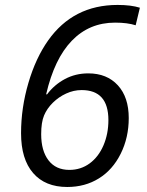

<svg xmlns="http://www.w3.org/2000/svg" viewBox="-20 -744 591 774"><path d="M64.9 -207Q64.9 -309.1 94.5 -409.7Q124 -510.3 174.3 -581.3Q224.6 -652.3 294.4 -688.2Q364.3 -724.1 454.1 -724.1Q508.3 -724.1 543.9 -712.9L526.9 -642.1Q493.7 -652.8 443.8 -652.8Q340.3 -652.8 269.8 -580.1Q199.2 -507.3 166 -363.8H169.9Q198.7 -402.3 241.5 -425.3Q284.2 -448.2 335.9 -448.2Q411.1 -448.2 455.1 -400.1Q499 -352.1 499 -268.1Q499 -189.5 466.6 -124.3Q434.1 -59.1 378.4 -24.7Q322.8 9.8 251 9.8Q162.1 9.8 113.5 -46.4Q64.9 -102.5 64.9 -207ZM259.8 -59.1Q305.7 -59.1 341.6 -85.4Q377.4 -111.8 397.2 -158.2Q417 -204.6 417 -259.8Q417 -380.9 309.1 -380.9Q276.9 -380.9 246.6 -366.9Q216.3 -353 192.9 -329.8Q169.4 -306.6 157.7 -278.8Q146 -251 146 -203.1Q146 -136.2 175.5 -97.7Q205.1 -59.1 259.8 -59.1Z"/></svg>

Font: CAA NEO Sans
Style: Italic
Weight: 400
Italic angle: -12°
Version: Version 1.10